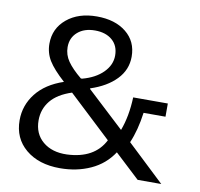

<svg xmlns="http://www.w3.org/2000/svg" viewBox="-82 -826 959 922"><g transform="rotate(10 397.5 -364.5)"><path d="M268.1 9.8Q164.6 9.8 101.3 -43Q38.1 -95.7 38.1 -184.1Q38.1 -256.8 83.5 -314.7Q128.9 -372.6 215.8 -401.9Q160.6 -451.7 137.9 -488.8Q115.2 -525.9 115.2 -570.8Q115.2 -645 171.6 -691.9Q228 -738.8 317.9 -738.8Q406.7 -738.8 460.9 -695.1Q515.1 -651.4 515.1 -577.1Q515.1 -513.2 469.7 -466.1Q424.3 -418.9 345.2 -393.1V-390.1L525.9 -222.2Q552.7 -293 556.2 -386.2H725.1V-321.8H618.2Q606.4 -234.9 579.1 -171.9L761.2 0H646L524.9 -112.8Q484.4 -51.3 417.2 -20.8Q350.1 9.8 268.1 9.8ZM127.9 -199.2Q127.9 -133.8 172.6 -96.2Q217.3 -58.6 290 -61Q423.3 -66.4 472.2 -162.1L263.2 -357.9Q194.3 -335.4 161.1 -294.7Q127.9 -253.9 127.9 -199.2ZM204.1 -569.8Q204.1 -532.2 226.1 -500.7Q248 -469.2 293 -432.1H298.8Q362.8 -449.2 399.4 -486.1Q436 -522.9 436 -568.8Q436 -616.7 404.5 -643.8Q373 -670.9 320.8 -670.9Q268.1 -670.9 236.1 -643.1Q204.1 -615.2 204.1 -569.8Z"/></g></svg>

Font: Lumene Sans Expanded
Style: Regular
Weight: 400
Width: 7
Designer: Deni Anggara
Version: Version 1.003;Glyphs 3.1.2 (3151)